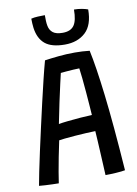

<svg xmlns="http://www.w3.org/2000/svg" viewBox="-97 -956 733 1026"><g transform="rotate(-10 269.5 -443.0)"><path d="M137 7.5Q124 7.5 103.8 6.8Q83.5 6 63.5 5Q43.5 4 30.5 2.5Q35 -23.5 44.5 -70.5Q54 -117.5 67 -177Q80 -236.5 94.8 -302.2Q109.5 -368 124.5 -432.8Q139.5 -497.5 153.2 -554.2Q167 -611 178.5 -652.5Q209 -657 252.8 -661.5Q296.5 -666 342 -666Q384.5 -666 422.5 -661.5Q441.5 -574 460.5 -414.8Q479.5 -255.5 497.5 0Q480 3.5 447.8 5.5Q415.5 7.5 390.5 7.5Q389.5 -10.5 388 -42.5Q386.5 -74.5 384.5 -111.2Q382.5 -148 380.8 -181Q379 -214 377.5 -233.5Q357.5 -233 327.2 -231.5Q297 -230 265.5 -227.5Q234 -225 210 -222.5Q186 -220 179 -218.5Q169.5 -175.5 161.2 -132.2Q153 -89 146.5 -52.5Q140 -16 137 7.5ZM192.5 -304.5Q210.5 -308 243.2 -311.5Q276 -315 311.8 -317.8Q347.5 -320.5 374.5 -321.5Q373.5 -337 371 -371Q368.5 -405 365.2 -445.5Q362 -486 358.2 -522.2Q354.5 -558.5 351.5 -578.5Q340 -578.5 319 -577.2Q298 -576 278 -574.2Q258 -572.5 250 -571.5Q246 -554.5 236.8 -514Q227.5 -473.5 215.8 -418.8Q204 -364 192.5 -304.5ZM453 -880.5Q453 -796 410.5 -756.5Q368 -717 298.5 -717Q226.5 -717 191.2 -746.2Q156 -775.5 148 -834Q146.5 -845.5 145.8 -858.2Q145 -871 145 -884.5Q160 -888.5 181.5 -889.5Q203 -890.5 219.5 -890.5Q219.5 -874.5 220 -859.8Q220.5 -845 223 -832.5Q227.5 -808 244.8 -794.5Q262 -781 297.5 -781Q341 -781 359.5 -807.2Q378 -833.5 378 -893Q400.5 -893 421 -889Q441.5 -885 453 -880.5Z"/></g></svg>

Font: Grandstander
Style: Regular
Weight: 400
Designer: Tyler Finck
Foundry: Etcetera Type Co
Version: Version 1.200; ttfautohint (v1.8.3)